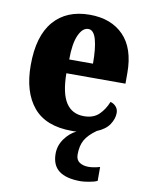

<svg xmlns="http://www.w3.org/2000/svg" viewBox="-88 -613 704 915"><g transform="rotate(10 264.5 -155.5)"><path d="M366 239Q296 239 261 212.5Q226 186 226 130Q226 91 249.5 58Q273 25 306 9Q301 10 295 10Q289 10 283 10Q157 10 96.5 -62.5Q36 -135 36 -265Q36 -406 98 -478Q160 -550 272 -550Q376 -550 436 -488.5Q496 -427 496 -308V-256H210Q211 -159 240.5 -114Q270 -69 327 -69Q373 -69 399.5 -94.5Q426 -120 441 -158Q457 -154 468 -141.5Q479 -129 479 -111Q479 -83 460.5 -55Q442 -27 400 -10Q362 17 346 45Q330 73 330 116Q330 142 347.5 153.5Q365 165 391 165Q414 165 446 156V223Q433 230 406.5 234.5Q380 239 366 239ZM327 -323Q327 -398 315 -440Q303 -482 277 -482Q249 -482 230.5 -441Q212 -400 212 -323Z"/></g></svg>

Font: Noto Serif Lao Condensed Black
Style: Regular
Weight: 900
Width: 3
Designer: Monotype Design Team
Foundry: Monotype Imaging Inc.
Version: Version 2.003; ttfautohint (v1.8.4.7-5d5b)